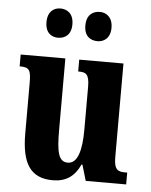

<svg xmlns="http://www.w3.org/2000/svg" viewBox="-54 -801 672 856"><g transform="rotate(5 282.0 -373.0)"><path d="M359 -625C386 -625 416 -642 416 -690C416 -738 386 -756 359 -756C327 -756 299 -738 299 -690C299 -642 327 -625 359 -625ZM182 -625C212 -625 241 -642 241 -690C241 -738 212 -756 182 -756C153 -756 125 -738 125 -690C125 -642 153 -625 182 -625ZM214 10C272 10 311 -16 336 -71H340L361 0H542V-53H533C503 -53 483 -58 483 -116V-536H285V-483H288C318 -483 335 -477 335 -419V-227C335 -134 318 -74 274 -74C232 -74 223 -118 223 -216V-536H23V-483H26C67 -483 74 -470 74 -413V-188C74 -53 114 10 214 10Z"/></g></svg>

Font: Noto Serif Sinhala ExtraCondensed ExtraBold
Style: Regular
Weight: 800
Width: 2
Designer: Jelle Bosma - Monotype Design Team
Foundry: Monotype Imaging Inc.
Version: Version 2.007